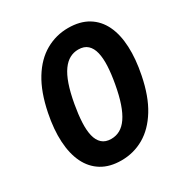

<svg xmlns="http://www.w3.org/2000/svg" viewBox="-171 -861 958 1003"><g transform="rotate(-30 308.0 -359.5)"><path d="M275.6 10Q205.9 10 157.6 -19.4Q109.3 -48.9 82.9 -102.7Q56.6 -156.6 52.3 -231.6Q48 -306.6 66.3 -397.4Q89 -510.7 134.1 -584Q179.1 -657.3 242 -693.1Q304.9 -729 378 -729Q449.4 -729 498.1 -699.4Q546.7 -669.9 572.7 -615.9Q598.7 -561.9 602.1 -487Q605.6 -412.1 587.3 -321.6Q564.9 -208.6 519.6 -135.3Q474.4 -62 412.1 -26Q349.7 10 275.6 10ZM285.6 -114Q314.4 -114 338.6 -127.4Q362.9 -140.9 382.8 -169.7Q402.7 -198.6 418.1 -243.4Q433.6 -288.1 444.9 -351.6Q455.1 -407.7 457.4 -454.2Q459.6 -500.7 451.6 -534.3Q443.6 -567.9 423.3 -586.4Q403 -605 368 -605Q340 -605 316.1 -592.1Q292.1 -579.3 271.9 -551.2Q251.7 -523.1 236 -477.9Q220.3 -432.6 208.7 -367.4Q198.7 -311.3 196.4 -264.8Q194 -218.3 202 -184.7Q210 -151.1 230.3 -132.6Q250.6 -114 285.6 -114Z"/></g></svg>

Font: Mona Sans ExtraLight
Style: Italic
Weight: 200
Italic angle: -11.6951°
Designer: Deni Anggara
Foundry: GitHub
Version: Version 2.000